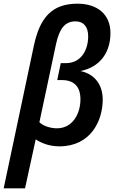

<svg xmlns="http://www.w3.org/2000/svg" viewBox="-58 -785 623 1043"><path d="M-38 238H78L136 -28C163 -10 206 10 265 10C434 10 500 -128 500 -244C500 -332 449 -385 379 -399C483 -420 542 -497 542 -606C542 -705 473 -765 363 -765C221 -765 158 -686 126 -537ZM251 -88C216 -88 176 -101 156 -121L246 -544C264 -628 294 -669 352 -669C395 -669 421 -641 421 -588C421 -511 381 -442 300 -442H272L253 -350H278C345 -350 379 -314 379 -245C379 -171 339 -88 251 -88Z"/></svg>

Font: Noto Sans SemiCondensed SemiBold
Style: Italic
Weight: 600
Width: 4
Italic angle: -12°
Designer: Monotype Design Team
Foundry: Monotype Imaging Inc.
Version: Version 2.013